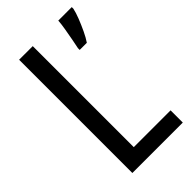

<svg xmlns="http://www.w3.org/2000/svg" viewBox="-220 -785 856 856"><g transform="rotate(-45 208.5 -357.0)"><path d="M80 0V-714H166V-77H398V0ZM412 -704Q408 -684 397 -656Q386 -628 373 -600.5Q360 -573 347 -554H302V-565Q305 -579 310.5 -607.5Q316 -636 321 -666Q326 -696 327 -714H412Z"/></g></svg>

Font: Noto Sans Thai Looped Condensed
Style: Regular
Weight: 400
Width: 3
Designer: Sasikarn Vongin, Ben Mitchell
Foundry: The Fontpad Ltd
Version: Version 1.001; ttfautohint (v1.8.4.7-5d5b)